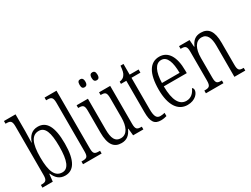

<svg xmlns="http://www.w3.org/2000/svg" viewBox="-62 -1323 2475 1896"><g transform="rotate(-30 1175.0 -375.0)"><path d="M271 10C364 10 424 -67 424 -268C424 -463 371 -545 274 -545C205 -545 166 -502 145 -438H143C144 -474 146 -533 146 -569V-760H14V-729H21C67 -729 86 -722 86 -656V-101C86 -40 66 -31 22 -31H14V0H132L141 -84H146C169 -28 206 10 271 10ZM262 -32C179 -32 145 -110 145 -269C145 -428 181 -504 261 -504C333 -504 362 -430 362 -270C362 -106 329 -32 262 -32Z M477 0H689V-31H682C628 -31 613 -39 613 -105V-760H477V-729H489C533 -729 553 -722 553 -656V-105C553 -39 538 -31 484 -31H477Z M1010 -650C1029 -650 1043 -661 1043 -695C1043 -730 1029 -741 1010 -741C990 -741 976 -730 976 -695C976 -661 990 -650 1010 -650ZM871 -650C890 -650 905 -661 905 -695C905 -730 890 -741 871 -741C851 -741 839 -730 839 -695C839 -661 851 -650 871 -650ZM913 10C970 10 1009 -18 1036 -80H1040L1048 0H1165V-31H1162C1114 -31 1096 -38 1096 -105V-536H969V-505H972C1022 -505 1036 -497 1036 -424V-210C1036 -111 1004 -35 930 -35C866 -35 842 -85 842 -186V-536H713V-505H717C765 -505 782 -497 782 -435V-185C782 -46 828 10 913 10Z M1362 10C1388 10 1412 5 1428 0V-37C1410 -33 1397 -30 1377 -30C1337 -30 1318 -57 1318 -142V-500H1420V-536H1318V-658H1284C1279 -606 1274 -578 1257 -557C1245 -539 1226 -529 1198 -525V-500H1259V-143C1259 -28 1290 10 1362 10Z M1666 10C1756 10 1799 -48 1799 -85C1799 -100 1792 -109 1784 -113C1766 -70 1732 -31 1676 -31C1598 -31 1553 -106 1552 -267H1814V-298C1814 -454 1758 -544 1658 -544C1552 -544 1492 -451 1492 -263C1492 -89 1556 10 1666 10ZM1754 -305H1553C1556 -430 1591 -506 1659 -506C1727 -506 1753 -424 1754 -305Z M1878 0H2078V-31H2072C2026 -31 2010 -38 2010 -103V-326C2010 -433 2047 -500 2116 -500C2179 -500 2203 -443 2203 -355V0H2327V-31H2323C2278 -31 2262 -39 2262 -105V-355C2262 -486 2219 -544 2132 -544C2072 -544 2037 -516 2011 -456H2007L2001 -536H1881V-505H1886C1932 -505 1950 -497 1950 -433V-105C1950 -39 1932 -31 1885 -31H1878Z"/></g></svg>

Font: Noto Serif Thai ExtraCondensed Light
Style: Regular
Weight: 300
Width: 2
Designer: Monotype Design Team
Foundry: Monotype Imaging Inc.
Version: Version 2.002